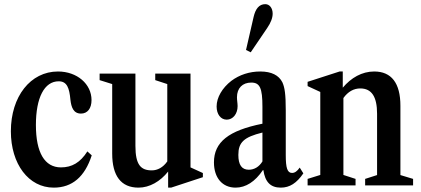

<svg xmlns="http://www.w3.org/2000/svg" viewBox="-20 -870 1974 901"><path d="M232 10.5C319 10.5 378 -40.5 410.5 -141L390 -159.5C356.5 -107 317.5 -84.5 266 -84.5C189.5 -84.5 148.5 -154 148.5 -283.5C148.5 -411.5 188 -488.5 255.5 -488.5C294.5 -488.5 305.5 -457 310.5 -401.5C314.5 -367 324.5 -337 360 -337C390.5 -337 409.5 -361 409.5 -400.5C409.5 -475.5 342 -534.5 252 -534.5C123 -534.5 31 -417 31 -254C31 -100 114.5 10.5 232 10.5Z M630 10.5C682 10.5 732 -18.5 769 -65V10.5H783L932 -38.5V-58L874 -84.5V-524.5H708.5V-494L765 -475.5V-112.5C745 -84 719 -70.5 692.5 -70.5C641 -70.5 615.5 -96 615.5 -185.5V-524.5H447.5V-494L506.5 -475.5V-149.5C506.5 -44.5 548 10.5 630 10.5Z M1156.5 -624.5 1233.5 -738C1251.5 -764 1259.5 -787 1259.5 -806C1259.5 -832 1245 -850.5 1225 -850.5C1196 -850.5 1179 -829 1170 -790L1134.5 -635.5ZM1085.5 10.5C1133.5 10.5 1177 -17.5 1213.5 -71.5H1216C1224 -16.5 1249 10.5 1297.5 10.5C1339.5 10.5 1372 -10.5 1403.5 -56.5L1386.5 -83.5C1374.5 -66.5 1363.5 -58.5 1350.5 -58.5C1328.5 -58.5 1321 -81.5 1321 -142V-352.5C1321 -428.5 1316 -460 1305 -484C1288.5 -516.5 1254.5 -534.5 1201.5 -534.5C1150.5 -534.5 1103.5 -519 1065.5 -490.5C1023 -457.5 996.5 -412.5 996.5 -370.5C996.5 -333.5 1016 -308.5 1044 -308.5C1073 -308.5 1095 -335.5 1095 -372C1095 -385 1092 -399.5 1092 -413.5C1092 -456.5 1118 -482.5 1159 -482.5C1199.5 -482.5 1211.5 -457 1211.5 -369V-289.5C1052.5 -257.5 984 -203 984 -108C984 -35.5 1023.5 10.5 1085.5 10.5ZM1147.5 -73.5C1114.5 -73.5 1098.5 -96.5 1098.5 -143C1098.5 -202 1124.5 -226.5 1211.5 -248V-112.5C1196 -87 1173 -73.5 1147.5 -73.5Z M1423.5 0H1648.5V-30.5L1591.5 -49V-410C1613 -440 1640 -455 1670.5 -455C1724 -455 1749.5 -416.5 1749.5 -336V-48.5L1693.5 -30.5V0H1918.5V-30.5L1859 -48.5V-373.5C1859 -480 1817 -534.5 1736 -534.5C1678.5 -534.5 1627.5 -505 1588.5 -458.5V-534.5H1573.5L1423.5 -486V-466L1483 -438.5V-49L1423.5 -30.5Z"/></svg>

Font: Libre Caslon Condensed SemiBold
Style: Regular
Weight: 600
Designer: Pablo Impallari, Rodrigo Fuenzalida, Katja Schimmel, Ertekin Erdin
Foundry: Pablo Impallari, Rodrigo Fuenzalida
Version: Version 2.000;gftools[0.9.33]